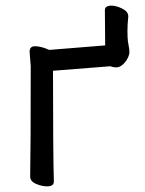

<svg xmlns="http://www.w3.org/2000/svg" viewBox="-20 -645 516 681"><path d="M147 16Q128 16 107.5 7Q87 -2 87 -19Q89 -108 89 -410L85 -461Q85 -481 104 -481Q118 -481 137 -475L155 -468L353 -484L352 -609Q352 -625 376 -625Q392 -625 413.5 -614.5Q435 -604 435 -587Q432 -557 432 -535Q432 -529 432.5 -514Q433 -499 436 -485Q439 -471 439 -460Q439 -451 432.5 -438Q426 -425 415 -415.5Q404 -406 392 -406Q382 -406 371 -410L168 -394Q168 -107 171 -1Q171 16 147 16Z"/></svg>

Font: LXGW WenKai Lite
Style: Bold
Weight: 700
Designer: LXGW / Fontworks Inc.
Foundry: LXGW / Fontworks Inc.
Version: Version 1.330;April 28, 2024